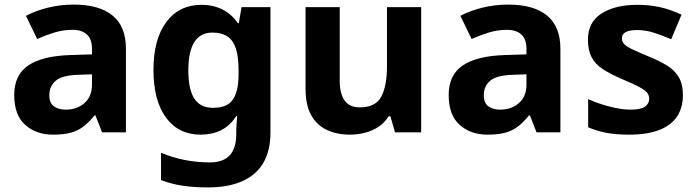

<svg xmlns="http://www.w3.org/2000/svg" viewBox="-20 -577 3035 837"><path d="M302 -557Q412 -557 470.5 -509.5Q529 -462 529 -364V0H425L396 -74H392Q369 -45 344.5 -26Q320 -7 288.5 1.5Q257 10 211 10Q138 10 90 -32.5Q42 -75 42 -163Q42 -250 103 -291.5Q164 -333 286 -337L381 -340V-364Q381 -407 358.5 -427Q336 -447 296 -447Q256 -447 218 -435.5Q180 -424 142 -407L93 -508Q137 -531 190.5 -544Q244 -557 302 -557ZM323 -251Q251 -249 223 -225Q195 -201 195 -162Q195 -128 215 -113.5Q235 -99 267 -99Q315 -99 348 -127.5Q381 -156 381 -208V-253Z M859 -556Q909 -556 949 -536Q989 -516 1017 -476H1021L1033 -546H1159V1Q1159 79 1128.5 132Q1098 185 1037 212.5Q976 240 886 240Q828 240 778.5 233Q729 226 682 208V89Q732 110 785.5 120.5Q839 131 895 131Q953 131 981.5 100Q1010 69 1010 7V-4Q1010 -21 1011.5 -39Q1013 -57 1014 -71H1010Q982 -28 943 -9Q904 10 855 10Q758 10 703.5 -64.5Q649 -139 649 -272Q649 -406 705 -481Q761 -556 859 -556ZM906 -435Q854 -435 827.5 -394Q801 -353 801 -270Q801 -188 827 -147.5Q853 -107 908 -107Q937 -107 958 -114.5Q979 -122 992.5 -139.5Q1006 -157 1013 -185Q1020 -213 1020 -253V-271Q1020 -330 1008 -366Q996 -402 971 -418.5Q946 -435 906 -435Z M1816 -546V0H1702L1682 -70H1674Q1657 -42 1630.5 -24.5Q1604 -7 1572 1.5Q1540 10 1506 10Q1448 10 1404 -11Q1360 -32 1336 -76Q1312 -120 1312 -190V-546H1461V-227Q1461 -169 1482 -139Q1503 -109 1549 -109Q1617 -109 1642 -155.5Q1667 -202 1667 -289V-546Z M2196 -557Q2306 -557 2364.5 -509.5Q2423 -462 2423 -364V0H2319L2290 -74H2286Q2263 -45 2238.5 -26Q2214 -7 2182.5 1.5Q2151 10 2105 10Q2032 10 1984 -32.5Q1936 -75 1936 -163Q1936 -250 1997 -291.5Q2058 -333 2180 -337L2275 -340V-364Q2275 -407 2252.5 -427Q2230 -447 2190 -447Q2150 -447 2112 -435.5Q2074 -424 2036 -407L1987 -508Q2031 -531 2084.5 -544Q2138 -557 2196 -557ZM2217 -251Q2145 -249 2117 -225Q2089 -201 2089 -162Q2089 -128 2109 -113.5Q2129 -99 2161 -99Q2209 -99 2242 -127.5Q2275 -156 2275 -208V-253Z M2957 -162Q2957 -107 2931 -68.5Q2905 -30 2853 -10Q2801 10 2724 10Q2667 10 2626 2.5Q2585 -5 2544 -22V-145Q2588 -125 2639 -112Q2690 -99 2729 -99Q2773 -99 2791.5 -112Q2810 -125 2810 -146Q2810 -160 2802.5 -171Q2795 -182 2770 -196Q2745 -210 2692 -232Q2641 -254 2608 -275.5Q2575 -297 2559 -327.5Q2543 -358 2543 -404Q2543 -480 2602 -518Q2661 -556 2759 -556Q2810 -556 2856 -546Q2902 -536 2951 -513L2906 -406Q2866 -423 2830 -434.5Q2794 -446 2757 -446Q2724 -446 2707.5 -437Q2691 -428 2691 -410Q2691 -397 2699.5 -386.5Q2708 -376 2732.5 -364Q2757 -352 2805 -332Q2852 -313 2886 -292.5Q2920 -272 2938.5 -241.5Q2957 -211 2957 -162Z"/></svg>

Font: Noto Sans Cham
Style: Bold
Weight: 700
Version: Version 2.002